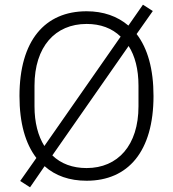

<svg xmlns="http://www.w3.org/2000/svg" viewBox="-20 -758 737 818"><path d="M349 12C526 12 634 -113 634 -349C634 -464 609 -552 562 -613L631 -711L589 -738L527 -649C480 -689 420 -710 349 -710C171 -710 63 -585 63 -349C63 -234 88 -146 135 -85L66 13L108 40L170 -50C216 -9 276 12 349 12ZM127 -305V-393C127 -559 215 -656 349 -656C408 -656 457 -638 494 -602L169 -136C142 -179 127 -236 127 -305ZM570 -393V-305C570 -139 482 -42 349 -42C290 -42 240 -60 203 -96L528 -562C555 -520 570 -463 570 -393Z"/></svg>

Font: IBM Plex Devanagari Light
Style: Regular
Weight: 300
Designer: Mike Abbink, Paul van der Laan, Pieter van Rosmalen, Erin McLaughlin
Foundry: Bold Monday
Version: Version 1.0